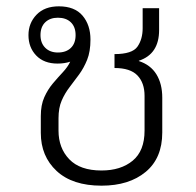

<svg xmlns="http://www.w3.org/2000/svg" viewBox="-20 -578 620 607"><path d="M301 9Q209 9 159 -37.5Q109 -84 109 -158V-211Q109 -246 120 -270.5Q131 -295 147 -314Q163 -333 178.5 -349.5Q194 -366 202 -383Q184 -377 162 -377Q119 -377 94.5 -402.5Q70 -428 70 -467Q70 -505 95.5 -531.5Q121 -558 166 -558Q216 -558 241 -528.5Q266 -499 266 -453Q266 -415 255.5 -389Q245 -363 230 -342.5Q215 -322 200 -302.5Q185 -283 175 -260Q165 -237 165 -204V-165Q165 -110 199 -74.5Q233 -39 301 -39Q362 -39 399.5 -70Q437 -101 437 -165V-275Q437 -316 414.5 -339.5Q392 -363 342 -363V-407Q398 -407 414.5 -430.5Q431 -454 431 -489V-552H483V-483Q483 -407 419 -386V-385Q456 -373 474.5 -343Q493 -313 493 -269V-159Q493 -78 440.5 -34.5Q388 9 301 9ZM163 -412Q189 -412 204 -426.5Q219 -441 219 -467Q219 -493 204 -507.5Q189 -522 163 -522Q138 -522 123 -507.5Q108 -493 108 -467Q108 -442 123 -427Q138 -412 163 -412Z"/></svg>

Font: Noto Sans Thai Looped Light
Style: Regular
Weight: 300
Designer: Sasikarn Vongin, Ben Mitchell
Foundry: The Fontpad Ltd
Version: Version 1.001; ttfautohint (v1.8.4.7-5d5b)